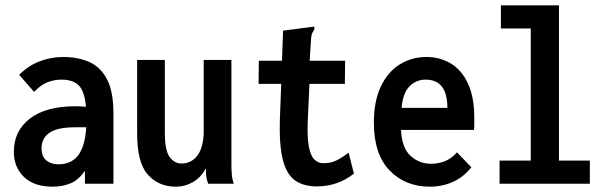

<svg xmlns="http://www.w3.org/2000/svg" viewBox="-20 -690 2290 721"><path d="M178 11Q108 11 70 -25.5Q32 -62 32 -120Q32 -198 92 -244.5Q152 -291 264 -291Q281 -291 303 -289Q297 -350 274.5 -370.5Q252 -391 212 -391Q183 -391 158 -381Q133 -371 108 -345L52 -409Q87 -444 129.5 -460Q172 -476 218 -476Q272 -476 314.5 -457.5Q357 -439 381.5 -393Q406 -347 406 -263V0H299V-49Q276 -15 246 -2Q216 11 178 11ZM136 -134Q136 -102 154 -87.5Q172 -73 199 -73Q247 -73 273 -106Q299 -139 304 -212Q293 -212 282.5 -212Q272 -212 263 -212Q194 -212 165 -191Q136 -170 136 -134Z M640 11Q575 11 534.5 -35Q494 -81 495 -194V-465H599V-191Q599 -125 617 -100.5Q635 -76 662 -76Q699 -76 722 -107Q745 -138 745 -200V-465H849V-73Q849 -53 850.5 -35Q852 -17 858 0H762Q756 -14 754.5 -28Q753 -42 753 -58Q735 -24 705 -6.5Q675 11 640 11Z M1170 10Q1120 10 1088 -12.5Q1056 -35 1042 -90.5Q1028 -146 1031 -242L1036 -375H951L952 -462H1039L1043 -575L1151 -589L1160 -590L1161 -581Q1157 -574 1153 -566.5Q1149 -559 1148 -543L1143 -462H1276L1275 -375H1142L1136 -243Q1133 -177 1139.5 -141Q1146 -105 1160.5 -91Q1175 -77 1195 -77Q1224 -77 1246.5 -89Q1269 -101 1289 -117L1309 -38Q1248 10 1170 10Z M1594 11Q1502 11 1443 -50Q1384 -111 1384 -229Q1384 -310 1410 -365Q1436 -420 1481 -448Q1526 -476 1582 -476Q1632 -476 1673 -451.5Q1714 -427 1737.5 -376Q1761 -325 1761 -248Q1761 -237 1761 -224.5Q1761 -212 1760 -202H1486Q1489 -134 1522 -104.5Q1555 -75 1598 -75Q1627 -75 1651.5 -85Q1676 -95 1696 -118L1750 -62Q1721 -25 1681 -7Q1641 11 1594 11ZM1488 -285H1660Q1660 -391 1578 -391Q1543 -391 1518 -366Q1493 -341 1488 -285Z M1856 0V-87H1973V-583H1861V-670H2079V-87H2195V0Z"/></svg>

Font: Inconsolata SemiCondensed Bold
Style: Regular
Weight: 700
Width: 4
Monospace: yes
Designer: Raph Levien, Cyreal, Brenton Simpson
Foundry: Raph Levien, Cyreal, Google
Version: Version 3.001; ttfautohint (v1.8.2.53-6de2)